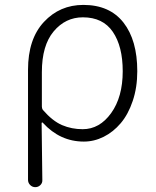

<svg xmlns="http://www.w3.org/2000/svg" viewBox="-20 -565 638 786"><path d="M94.7 170.9V-279.3Q94.7 -405.3 159.7 -475.1Q224.6 -544.9 321.3 -544.9Q428.7 -544.9 485.4 -472.7Q542 -400.4 542 -273.4Q542 -207 523.4 -151.9Q504.9 -96.7 474.1 -60.5Q443.4 -24.4 404.3 -4.9Q365.2 14.6 323.2 14.6Q225.6 14.6 155.3 -62.5Q153.3 -64.5 151.9 -63.5Q150.4 -62.5 150.4 -60.5Q152.3 62.5 153.3 170.9Q154.3 183.6 145.5 192.4Q136.7 201.2 124.5 201.2Q112.3 201.2 103.5 192.4Q94.7 183.6 94.7 170.9ZM318.4 -36.1Q387.7 -36.1 435.1 -102.1Q482.4 -168 482.4 -273.4Q482.4 -375 441.9 -434.6Q401.4 -494.1 319.3 -494.1Q248 -494.1 199.7 -436.5Q151.4 -378.9 151.4 -269.5V-128.9Q151.4 -121.1 155.3 -115.2Q195.3 -69.3 234.4 -52.7Q273.4 -36.1 318.4 -36.1Z"/></svg>

Font: Gen Jyuu Gothic P Light
Style: Regular
Weight: 200
Designer: [Source Han Sans]
Ryoko NISHIZUKA  (kana & ideographs); Paul D. Hunt (Latin, Greek & Cyrillic); Wenlong ZHANG  (bopomofo
Version: Version 1.002.20150607